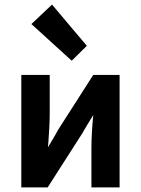

<svg xmlns="http://www.w3.org/2000/svg" viewBox="-20 -818 615 838"><path d="M73 0H188L341 -239C346 -248 352 -259 359 -270C368 -285 378 -301 387 -316C382 -265 379 -213 379 -171V0H502V-491H387L234 -252C226 -236 214 -217 203 -198C198 -190 193 -182 189 -175C190 -181 190 -188 191 -195C194 -239 197 -283 197 -320V-491H73ZM293 -553 359 -618 207 -798 117 -713Z"/></svg>

Font: Source Sans Pro SemBd
Style: Regular
Weight: 700
Designer: Paul D. Hunt
Foundry: Adobe Systems Incorporated
Version: Version 2.020;PS 2.0;hotconv 1.0.86;makeotf.lib2.5.63406